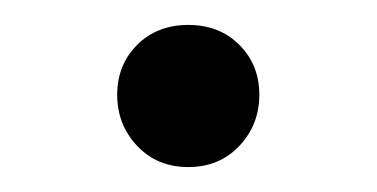

<svg xmlns="http://www.w3.org/2000/svg" viewBox="-20 -495 302 154"><path d="M131 -361Q106 -361 90 -378Q74 -395 74 -419Q74 -443 90 -459Q106 -475 131 -475Q156 -475 172 -459Q188 -443 188 -419Q188 -395 172 -378Q156 -361 131 -361Z"/></svg>

Font: Moderustic
Style: Regular
Weight: 400
Designer: Tural Alisoy
Foundry: TAFT Foundry
Version: Version 2.120